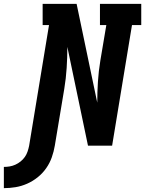

<svg xmlns="http://www.w3.org/2000/svg" viewBox="-122 -755 752 995"><path d="M-102 220V110Q-87 110 -72 107.5Q-57 105 -42.5 98.5Q-28 92 -15 81.5Q-2 71 7 58Q16 45 21 30Q26 15 29 0L132 -625H99V-735H275L382 -223Q382 -277 385.5 -332Q389 -387 398 -441L429 -625H396V-735H610V-625H562L459 0H334L227 -512Q227 -458 223.5 -403Q220 -348 211 -294L162 0Q157 30 146.5 60Q136 90 117.5 116.5Q99 143 73.5 163.5Q48 184 18.5 197Q-11 210 -41.5 215Q-72 220 -102 220Z"/></svg>

Font: Iosevka Slab XBdEx
Style: Italic
Weight: 800
Width: 7
Italic angle: -9°
Monospace: yes
Designer: Belleve Invis
Foundry: Belleve Invis
Version: Version 11.1.1; ttfautohint (v1.8.3)